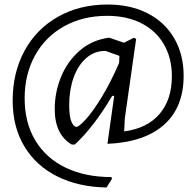

<svg xmlns="http://www.w3.org/2000/svg" viewBox="-20 -632 863 849"><path d="M455 4 485 -208H476Q396 -72 311 7H297Q222 -37 222 -150Q222 -223 249.5 -291Q277 -359 330.5 -406.5Q384 -454 459 -465H464L528 -443L572 -465L582 -460L532 -109L529 -51Q630 -64 685 -127.5Q740 -191 740 -295Q740 -375 705 -435.5Q670 -496 605.5 -529Q541 -562 454 -562Q346 -562 263 -515.5Q180 -469 134.5 -386Q89 -303 89 -197Q89 -89 136.5 -10.5Q184 68 270.5 109.5Q357 151 473 151L475 159L451 197Q327 195 233 148Q139 101 87.5 15Q36 -71 36 -187Q36 -311 88.5 -407.5Q141 -504 236.5 -558Q332 -612 456 -612Q557 -612 633 -573Q709 -534 750.5 -462.5Q792 -391 792 -297Q792 -157 705 -80Q618 -3 455 4ZM506 -352 507 -358 508 -385 446 -407Q397 -407 360.5 -374.5Q324 -342 305 -287.5Q286 -233 286 -168Q286 -116 296 -93.5Q306 -71 318 -71Q329 -71 360 -105Q391 -139 430 -203Q469 -267 506 -352Z"/></svg>

Font: Alegreya Sans SC
Style: Italic
Weight: 400
Italic angle: -7°
Designer: Juan Pablo del Peral
Foundry: Huerta Tipografica
Version: Version 2.008; ttfautohint (v1.6)